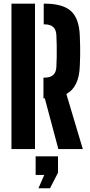

<svg xmlns="http://www.w3.org/2000/svg" viewBox="-20 -820 496 1056"><path d="M301 0 226.5 -279H219V-393H225Q257 -393 272.8 -407.8Q288.5 -422.5 290 -451Q291.5 -479 292 -509.2Q292.5 -539.5 292 -569.8Q291.5 -600 290 -628Q288.5 -656.5 272.8 -671.2Q257 -686 225 -686H220.5V-800H225Q326 -800 371 -758.5Q416 -717 419 -621.5Q420.5 -589.5 420.8 -563.8Q421 -538 420.8 -512.8Q420.5 -487.5 419 -457.5Q415 -340.5 345 -303L435.5 0ZM43 0V-800H172.5V0ZM191.5 215.5 223.5 142H176V40H299V130L255 215.5Z"/></svg>

Font: Big Shoulders Stencil Display Thin ExtraBold
Style: Regular
Weight: 800
Version: Version 2.001